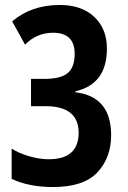

<svg xmlns="http://www.w3.org/2000/svg" viewBox="-20 -744 516 774"><path d="M221 -724Q107 -724 29 -658L81 -564Q128 -612 194 -612Q281 -612 281 -527Q281 -473 253 -449.5Q225 -426 159 -426H105V-316H163Q297 -316 297 -209Q297 -102 176 -102Q140 -102 98 -114Q56 -126 27 -145V-23Q96 10 194 10Q317 10 372.5 -49Q428 -108 428 -199Q428 -355 284 -372V-376Q411 -405 411 -548Q411 -628 360 -676Q309 -724 221 -724Z"/></svg>

Font: Noto Sans UI Condensed
Style: Bold
Weight: 700
Width: 3
Designer: Monotype Design Team
Foundry: Monotype Imaging Inc.
Version: 1.001